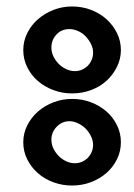

<svg xmlns="http://www.w3.org/2000/svg" viewBox="-20 -575 416 594"><path d="M203 -555Q234 -555 261.5 -544.5Q289 -534 309.5 -515.5Q330 -497 342 -472.5Q354 -448 354 -420Q354 -393 342 -368.5Q330 -344 310 -325.5Q290 -307 262 -296.5Q234 -286 203 -286Q172 -286 144.5 -296.5Q117 -307 96.5 -325Q76 -343 64 -367.5Q52 -392 52 -420Q52 -448 64.5 -473Q77 -498 98 -516Q119 -534 146 -544.5Q173 -555 203 -555ZM250 -370Q268 -388 268 -412Q268 -426 261.5 -439Q255 -452 245 -462.5Q235 -473 221.5 -479Q208 -485 195 -485Q170 -485 154.5 -468Q139 -451 139 -428Q139 -413 145.5 -400Q152 -387 162 -377Q172 -367 185 -361Q198 -355 212 -355Q233 -355 250 -370ZM203 -269Q234 -269 261.5 -258.5Q289 -248 309.5 -230Q330 -212 342 -187.5Q354 -163 354 -135Q354 -107 342 -82.5Q330 -58 309.5 -40Q289 -22 261.5 -11.5Q234 -1 203 -1Q173 -1 145.5 -11Q118 -21 97.5 -39Q77 -57 64.5 -81.5Q52 -106 52 -135Q52 -163 64.5 -187.5Q77 -212 97.5 -230Q118 -248 145.5 -258.5Q173 -269 203 -269ZM250 -85Q268 -103 268 -127Q268 -140 261.5 -153.5Q255 -167 245 -177Q235 -187 221.5 -193.5Q208 -200 195 -200Q172 -200 155.5 -183Q139 -166 139 -143Q139 -128 145.5 -115Q152 -102 162 -92Q172 -82 185 -76Q198 -70 212 -70Q233 -70 250 -85Z"/></svg>

Font: Shorif Bongobondhu ANSI V1
Style: Regular
Weight: 400
Designer: Shorif Uddin Shishir, Shorif art & Design, e-mail : shorifart@gmail.com, facebook : Shorif2001
Foundry: Lipighor Font Foundry
Version: Designed by Shorif Uddin Shishir | Developed by Niladri Shek